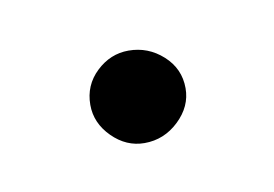

<svg xmlns="http://www.w3.org/2000/svg" viewBox="-28 -92 193 135"><g transform="rotate(-10 68.5 -24.0)"><path d="M68 -57Q55 -57 45 -47.5Q35 -38 35 -24Q35 -11 45 -1Q55 9 68 9Q82 9 92.5 -1Q103 -11 103 -24Q103 -38 92.5 -47.5Q82 -57 68 -57Z"/></g></svg>

Font: AdventPro_ExpandedRegular
Style: ExpandedRegular
Weight: 400
Width: 7
Designer: VivaRado, Andreas Kalpakidis
Foundry: VivaRado, Andreas Kalpakidis
Version: Version 3.000